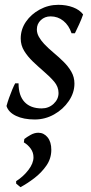

<svg xmlns="http://www.w3.org/2000/svg" viewBox="-20 -484 379 797"><path d="M57 -138Q57 -87 82 -60.5Q107 -34 153 -34Q182 -34 202.5 -53Q223 -72 223 -98Q223 -124 204.5 -145.5Q186 -167 160 -189Q138 -208 116.5 -228.5Q95 -249 80.5 -272.5Q66 -296 66 -324Q66 -362 87.5 -393.5Q109 -425 145 -444.5Q181 -464 222 -464Q256 -464 283.5 -453.5Q311 -443 325 -424Q319 -406 308.5 -383Q298 -360 291 -346H277Q266 -379 243 -397.5Q220 -416 190 -416Q166 -416 149.5 -400.5Q133 -385 133 -362Q133 -346 141.5 -331Q150 -316 163 -302Q180 -284 201.5 -266Q223 -248 243 -228.5Q263 -209 276 -186.5Q289 -164 289 -137Q289 -99 265.5 -64.5Q242 -30 204.5 -9Q167 12 124 12Q78 12 46.5 -3Q15 -18 7 -44Q11 -59 17.5 -77.5Q24 -96 31 -112.5Q38 -129 43 -138ZM81 93Q91 85 107 76Q123 67 139 67Q162 67 177.5 86Q193 105 193 138Q193 174 172.5 203.5Q152 233 122.5 255.5Q93 278 65 293L47 278V268Q77 249 98 221.5Q119 194 119 169Q119 149 107.5 133Q96 117 79 107Z"/></svg>

Font: Alegreya
Style: Italic
Weight: 400
Italic angle: -7°
Designer: Juan Pablo del Peral
Foundry: Huerta Tipografica
Version: Version 2.009